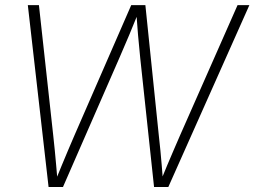

<svg xmlns="http://www.w3.org/2000/svg" viewBox="-20 -748 1018 768"><path d="M174.3 0 91.3 -727.5H135.7L192.9 -206.5Q196.3 -176.3 199.2 -146.2Q202.1 -116.2 204.8 -85.9Q207.5 -55.7 210 -25.4H202.1Q214.4 -55.7 226.8 -85.9Q239.3 -116.2 252 -146.2Q264.6 -176.3 277.8 -206.5L504.9 -727.5H561.5L615.2 -206.5Q618.7 -176.3 621.6 -146.2Q624.5 -116.2 627 -85.9Q629.4 -55.7 631.8 -25.4H623.5Q635.7 -55.7 648.4 -85.9Q661.1 -116.2 674.1 -146.2Q687 -176.3 700.2 -206.5L930.2 -727.5H977.5L653.3 0H596.2L541 -515.1Q536.1 -561 532.2 -607.4Q528.3 -653.8 524.9 -701.7H535.2Q516.1 -654.3 496.8 -607.9Q477.5 -561.5 457 -515.1L231.9 0Z"/></svg>

Font: Inter 28pt ExtraLight
Style: Italic
Weight: 250
Italic angle: -9.3988°
Designer: Rasmus Andersson
Foundry: rsms
Version: Version 4.001;git-66647c0bb